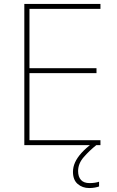

<svg xmlns="http://www.w3.org/2000/svg" viewBox="-20 -734 590 971"><path d="M488 0H103V-714H488V-689H129V-389H468V-364H129V-25H488ZM375 131Q375 160 389.5 176Q404 192 433 192Q447 192 460 190Q473 188 481 185V209Q473 212 460 214.5Q447 217 431 217Q397 217 373 196.5Q349 176 349 135Q349 111 359.5 87.5Q370 64 392 39.5Q414 15 449 -11L467 0Q433 27 404 60Q375 93 375 131Z"/></svg>

Font: Noto Sans Cham Thin
Style: Regular
Weight: 250
Version: Version 2.002